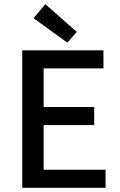

<svg xmlns="http://www.w3.org/2000/svg" viewBox="-20 -895 573 915"><path d="M86 0ZM86 -655H473V-569H188V-385H429V-299H188V-86H483V0H86ZM140 -808 196 -875 346 -743 301 -692Z"/></svg>

Font: Assistant SemiBold
Style: Regular
Weight: 600
Designer: Hebrew By Ben Nathan, Latin by Paul Hunt
Version: Version 2.001; ttfautohint (v1.6)